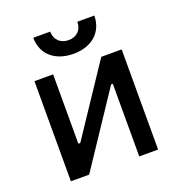

<svg xmlns="http://www.w3.org/2000/svg" viewBox="-131 -829 870 937"><g transform="rotate(-20 304.5 -360.5)"><path d="M145 -721C145 -636 207 -580 304 -580C400 -580 462 -636 462 -721H374C374 -679 347 -651 304 -651C261 -651 233 -679 233 -721ZM78 0H173L424 -377H433V0H531V-520H425L185 -160H175V-520H78Z"/></g></svg>

Font: Fixel Text Medium
Style: Regular
Weight: 500
Width: 4
Designer: AlfaBravo + MacPaw
Foundry: Kyrylo Tkachov, Marchela Mozhyna, Serhii Makarenko, Maria Weinstein, Zakhar Kryvoshyya
Version: Version 1.211